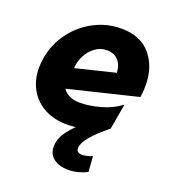

<svg xmlns="http://www.w3.org/2000/svg" viewBox="-139 -643 875 979"><g transform="rotate(20 298.0 -154.0)"><path d="M283 -111Q217 -111 188 -153L562 -244Q567 -272 567 -308Q567 -409 512 -474Q457 -539 353 -539Q274 -539 205.5 -503Q137 -467 90.5 -404.5Q44 -342 30 -264Q25 -232 25 -208Q25 -142 53.5 -91.5Q82 -41 134.5 -12.5Q187 16 258 16Q309 16 367 1.5Q425 -13 475 -42L499 -180Q454 -145 393.5 -128Q333 -111 283 -111ZM321 -410Q360 -410 382.5 -385.5Q405 -361 407 -319L195 -267L194 -270Q196 -303 212.5 -335.5Q229 -368 257.5 -389Q286 -410 321 -410ZM382 135Q352 135 352 109Q352 58 476 -42L318 0Q279 36 256 70.5Q233 105 233 144Q233 185 263 208Q293 231 342 231Q393 231 444 206L438 122Q404 135 382 135Z"/></g></svg>

Font: Geom ExtraBold
Style: Bold Italic
Weight: 800
Italic angle: -10°
Version: Version 1.102